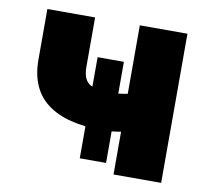

<svg xmlns="http://www.w3.org/2000/svg" viewBox="-65 -600 728 671"><g transform="rotate(10 299.5 -264.5)"><path d="M316.4 -145.5Q184.6 -145.5 117.7 -196Q50.8 -246.6 50.8 -350.1V-529.3H220.2V-354Q220.2 -311.5 241.7 -295.7Q263.2 -279.8 316.4 -279.8Q348.6 -279.8 382.8 -287.1Q417 -294.4 458 -308.6V-173.8Q444.8 -167.5 419.7 -160.6Q394.5 -153.8 366.9 -149.7Q339.4 -145.5 316.4 -145.5ZM378.9 0V-529.3H547.9V0ZM252.9 -35.2V-394H346.2V-35.2Z"/></g></svg>

Font: Inter 24pt ExtraBold
Style: Regular
Weight: 800
Designer: Rasmus Andersson
Foundry: rsms
Version: Version 4.001;git-66647c0bb